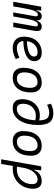

<svg xmlns="http://www.w3.org/2000/svg" viewBox="1254 -2036 1007 3556"><g transform="rotate(90 1758.0 -258.5)"><path d="M175.8 -517.6 169.9 -430.7H177.7Q191.4 -481.4 217 -504.4Q242.7 -527.3 281.2 -527.3Q361.3 -527.3 358.9 -435.5H366.7Q380.9 -483.9 408.2 -505.6Q435.5 -527.3 476.1 -527.3Q574.7 -527.3 550.8 -390.6L481.9 0H396.5L466.8 -399.4Q476.6 -457 436.5 -457Q399.4 -457 372.8 -403.3Q346.2 -349.6 329.1 -249V-251L284.7 0H210.4L280.8 -399.4Q292 -457 249.5 -457Q213.9 -457 186.5 -401.6Q159.2 -346.2 141.6 -242.7V-243.7L98.6 0H13.2L104.5 -517.6Z M875.5 -66.9Q914.6 -66.9 959.7 -79.6Q1004.9 -92.3 1046.4 -114.7L1074.7 -46.4Q1027.3 -20 973.9 -5.1Q920.4 9.8 871.1 9.8Q771.5 9.8 715.6 -44.4Q659.7 -98.6 659.7 -194.8Q659.7 -296.4 696.3 -370.8Q732.9 -445.3 799.8 -486.3Q866.7 -527.3 957 -527.3Q1030.8 -527.3 1072 -491.2Q1113.3 -455.1 1113.3 -390.6Q1113.3 -295.9 1014.9 -243.2Q916.5 -190.4 740.2 -186Q744.1 -129.9 779.5 -98.4Q814.9 -66.9 875.5 -66.9ZM743.7 -253.4Q879.4 -257.3 953.6 -291.3Q1027.8 -325.2 1027.8 -385.7Q1027.8 -416 1006.8 -433.3Q985.8 -450.7 946.8 -450.7Q864.3 -450.7 810.3 -397.7Q756.3 -344.7 743.7 -253.4Z M1417 9.8Q1332 9.8 1284.2 -40.8Q1236.3 -91.3 1236.3 -181.2Q1236.3 -344.2 1309.3 -435.8Q1382.3 -527.3 1511.7 -527.3Q1597.2 -527.3 1645 -475.8Q1692.9 -424.3 1692.9 -331.5Q1692.9 -170.9 1619.9 -80.6Q1546.9 9.8 1417 9.8ZM1432.1 -66.9Q1514.6 -66.9 1561 -133.1Q1607.4 -199.2 1607.4 -317.4Q1607.4 -379.9 1579.3 -415.3Q1551.3 -450.7 1500.5 -450.7Q1416.5 -450.7 1368.9 -384.5Q1321.3 -318.4 1321.3 -200.2Q1321.3 -137.2 1350.8 -102.1Q1380.4 -66.9 1432.1 -66.9Z M1982.9 9.8Q1917.5 9.8 1881.1 -15.4Q1844.7 -40.5 1830.6 -81.3Q1816.4 -122.1 1816.9 -168Q1818.4 -260.3 1856 -333.7Q1893.6 -407.2 1960.9 -450Q2028.3 -492.7 2117.7 -492.7Q2162.1 -492.7 2210 -480.5Q2207.5 -576.7 2177.2 -621.1Q2147 -665.5 2069.8 -665.5Q2029.8 -665.5 1995.1 -655Q1960.4 -644.5 1922.4 -626.5L1900.4 -696.8Q1938.5 -715.3 1980.7 -728.8Q2022.9 -742.2 2079.6 -742.2Q2188.5 -742.2 2241.9 -677.2Q2295.4 -612.3 2295.4 -456.1Q2295.4 -360.8 2276.1 -276.6Q2256.8 -192.4 2217.8 -127.9Q2178.7 -63.5 2120.1 -26.9Q2061.5 9.8 1982.9 9.8ZM2209 -407.2Q2167.5 -418 2127.4 -418Q2057.1 -418 2006.6 -386.2Q1956.1 -354.5 1929.2 -300.8Q1902.3 -247.1 1902.3 -181.2Q1901.9 -66.9 1997.1 -66.9Q2063 -66.9 2108.4 -112.8Q2153.8 -158.7 2178.7 -236.1Q2203.6 -313.5 2209 -407.2Z M2588.9 9.8Q2503.9 9.8 2456.1 -40.8Q2408.2 -91.3 2408.2 -181.2Q2408.2 -344.2 2481.2 -435.8Q2554.2 -527.3 2683.6 -527.3Q2769 -527.3 2816.9 -475.8Q2864.7 -424.3 2864.7 -331.5Q2864.7 -170.9 2791.7 -80.6Q2718.8 9.8 2588.9 9.8ZM2604 -66.9Q2686.5 -66.9 2732.9 -133.1Q2779.3 -199.2 2779.3 -317.4Q2779.3 -379.9 2751.2 -415.3Q2723.1 -450.7 2672.4 -450.7Q2588.4 -450.7 2540.8 -384.5Q2493.2 -318.4 2493.2 -200.2Q2493.2 -137.2 2522.7 -102.1Q2552.2 -66.9 2604 -66.9Z M3016.6 224.6H2930.7L2970.2 -0.5Q2970.2 -0.5 2970.2 -0.5V-1L3061.5 -517.6H3133.3L3124.5 -388.7H3132.3Q3156.2 -453.6 3208.5 -490.5Q3260.7 -527.3 3336.4 -527.3Q3403.3 -527.3 3439.7 -485.8Q3476.1 -444.3 3476.1 -367.7Q3476.1 -287.1 3448.5 -218.3Q3420.9 -149.4 3371.1 -98.1Q3321.3 -46.9 3254.2 -18.6Q3187 9.8 3108.4 9.8Q3082 9.8 3054.7 8.3ZM3068.4 -68.8Q3091.8 -66.9 3119.1 -66.9Q3196.8 -66.9 3258.3 -104.5Q3319.8 -142.1 3355.5 -206.8Q3391.1 -271.5 3391.1 -353Q3391.1 -399.4 3368.7 -425Q3346.2 -450.7 3305.7 -450.7Q3264.2 -450.7 3221.9 -425Q3179.7 -399.4 3145.3 -345.5Q3110.8 -291.5 3092.3 -206.1Z"/></g></svg>

Font: Cascadia Mono PL SemiLight
Style: Italic
Weight: 350
Italic angle: -10°
Monospace: yes
Designer: Aaron Bell
Foundry: Saja Typeworks
Version: Version 2404.023; ttfautohint (v1.8.4)